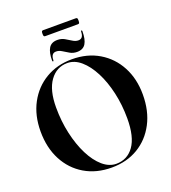

<svg xmlns="http://www.w3.org/2000/svg" viewBox="-166 -1064 1067 1197"><g transform="rotate(-20 367.0 -466.0)"><path d="M364.5 -710Q466.5 -710 543.5 -664Q620.5 -618 663.2 -537.5Q706 -457 706 -352.5Q706 -243.5 663.2 -162Q620.5 -80.5 544.8 -35.2Q469 10 369.5 10Q267.5 10 190.5 -35.8Q113.5 -81.5 70.8 -163.2Q28 -245 28 -353Q28 -459 71.2 -539.5Q114.5 -620 190.5 -665Q266.5 -710 364.5 -710ZM564 -245.5Q564 -335.5 545.5 -417Q527 -498.5 494.5 -561.5Q462 -624.5 419.8 -661Q377.5 -697.5 330 -697.5Q258.5 -697.5 214.2 -636.5Q170 -575.5 170 -460.5Q170 -369 188.5 -286.5Q207 -204 239.2 -140Q271.5 -76 314 -39.2Q356.5 -2.5 404 -2.5Q477.5 -2.5 520.8 -63Q564 -123.5 564 -245.5ZM412.5 -741.5Q386.5 -741.5 365.8 -753.5Q345 -765.5 326.5 -777.2Q308 -789 289 -789Q255.5 -789 255 -744Q255 -737.5 251 -737.5Q246.5 -737.5 246.5 -744Q246.5 -798 263.8 -826Q281 -854 321 -854Q347 -854 367.8 -842.2Q388.5 -830.5 407 -818.5Q425.5 -806.5 444.5 -806.5Q478 -806.5 478.5 -851.5Q478.5 -858 483 -858Q487 -858 487 -851.5Q487 -797.5 469.8 -769.5Q452.5 -741.5 412.5 -741.5ZM247.5 -921.5Q247.5 -933.5 249.8 -937.5Q252 -941.5 259 -941.5H475.5Q482.5 -941.5 484.8 -938Q487 -934.5 487 -922Q487 -910 484.8 -906Q482.5 -902 475.5 -902H259Q252 -902 249.8 -906Q247.5 -910 247.5 -921.5Z"/></g></svg>

Font: Fraunces 144pt S000 SemiBold
Style: Regular
Weight: 600
Version: Version 1.000; ttfautohint (v1.8.3)